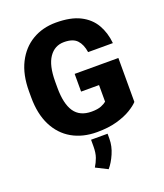

<svg xmlns="http://www.w3.org/2000/svg" viewBox="-171 -834 1025 1199"><g transform="rotate(-20 341.0 -234.5)"><path d="M635.7 -379.9V-87.9Q617.7 -67.9 580.3 -45.2Q543 -22.5 486.3 -6.3Q429.7 9.8 353 9.8Q258.8 9.8 188.2 -30.5Q117.7 -70.8 78.9 -147.9Q40 -225.1 40 -335.4V-375Q40 -485.8 79.1 -563Q118.2 -640.1 186.8 -680.7Q255.4 -721.2 343.8 -721.2Q441.9 -721.2 503.4 -690.2Q564.9 -659.2 596.7 -604.7Q628.4 -550.3 635.3 -479H470.7Q462.9 -531.7 436 -560.5Q409.2 -589.4 349.6 -589.4Q287.6 -589.4 251 -536.4Q214.4 -483.4 214.4 -376V-335.4Q214.4 -229 250.7 -175.5Q287.1 -122.1 365.2 -122.1Q406.2 -122.1 429.9 -132.1Q453.6 -142.1 464.4 -151.9V-262.2H345.2V-379.9ZM410.6 41.5V75.2Q410.6 124 389.4 172.6Q368.2 221.2 341.3 252L263.7 212.9Q279.8 187 290.3 158Q300.8 128.9 300.8 84.5V41.5Z"/></g></svg>

Font: Vazirmatn UI Black
Style: Regular
Weight: 900
Designer: Saber Rastikerdar
Foundry: Saber Rastikerdar
Version: Version 33.003